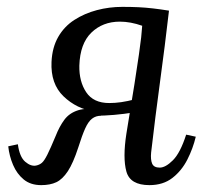

<svg xmlns="http://www.w3.org/2000/svg" viewBox="-20 -528 601 559"><path d="M415 11Q359 11 348 -28.5Q337 -68 348 -139Q363 -229 371.5 -283.5Q380 -338 384.5 -369.5Q389 -401 391 -419Q393 -437 394 -453Q360 -465 329 -465Q279 -465 246 -433Q213 -401 211 -337Q210 -291 231 -259.5Q252 -228 298 -228Q315 -228 332.5 -230.5Q350 -233 374 -239L372 -201Q341 -196 312 -193.5Q283 -191 256 -191V-203Q203 -211 165 -247.5Q127 -284 130 -348Q132 -390 149.5 -420.5Q167 -451 196.5 -470Q226 -489 262 -498.5Q298 -508 336 -508Q362 -508 383 -507Q404 -506 425.5 -503.5Q447 -501 472 -497Q466 -445 459.5 -393.5Q453 -342 446 -290.5Q439 -239 432.5 -187.5Q426 -136 420 -84Q418 -63 423 -51.5Q428 -40 445 -40Q462 -40 483.5 -61.5Q505 -83 522 -136L550 -130Q542 -96 525.5 -63.5Q509 -31 482 -10Q455 11 415 11ZM100 11Q69 11 49 -5.5Q29 -22 18 -48Q7 -74 4 -102L32 -108Q37 -71 53.5 -57Q70 -43 85 -46Q95 -48 102 -54Q109 -60 118 -78Q127 -96 142 -132Q153 -160 167.5 -179.5Q182 -199 207.5 -207Q233 -215 278 -208L274 -191Q259 -191 248 -182.5Q237 -174 228 -154Q219 -134 208 -99Q193 -53 177.5 -29.5Q162 -6 144 2.5Q126 11 100 11Z"/></svg>

Font: Lora Italic
Style: Italic
Weight: 400
Italic angle: -3°
Designer: Olga Karpushina, Alexei Vanyashin (Cyrillic)
Foundry: Cyreal
Version: Version 2.210; ttfautohint (v1.8.1.43-b0c9)